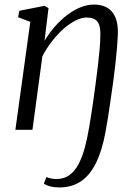

<svg xmlns="http://www.w3.org/2000/svg" viewBox="-20 -570 606 843"><path d="M240.5 253Q218.5 253 200.2 248.2Q182 243.5 172.5 235.5L184 207.5Q192.5 211.5 205 213.8Q217.5 216 227.5 216Q261.5 216 285.5 198.2Q309.5 180.5 325.8 149Q342 117.5 353 75.8Q364 34 372 -14Q374.5 -28.5 379 -57Q383.5 -85.5 388.8 -122.2Q394 -159 399.5 -199.8Q405 -240.5 409.8 -280.5Q414.5 -320.5 417.5 -355.2Q420.5 -390 420.5 -414Q421.5 -442.5 415.5 -460Q409.5 -477.5 396 -485.2Q382.5 -493 360 -493Q338 -493 312 -480Q286 -467 259.5 -443.8Q233 -420.5 209 -389.8Q185 -359 166 -323L122.5 0H47.5L113 -474L59.5 -494.5L64.5 -522.5L175.5 -544.5L193 -534.5L175.5 -391Q195.5 -424 220.5 -452.8Q245.5 -481.5 273.8 -503.2Q302 -525 332.2 -537.5Q362.5 -550 393.5 -550Q426.5 -550 450.2 -536.5Q474 -523 486.5 -494.2Q499 -465.5 497.5 -418Q496.5 -393.5 493.8 -361.2Q491 -329 487 -291.5Q483 -254 477.5 -214.2Q472 -174.5 466.2 -134.8Q460.5 -95 454.8 -58Q449 -21 443 10.5Q428 92.5 401 146.5Q374 200.5 334.2 226.8Q294.5 253 240.5 253Z"/></svg>

Font: Merriweather 60pt Light
Style: Italic
Weight: 300
Italic angle: -7.8°
Version: Version 2.101